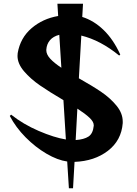

<svg xmlns="http://www.w3.org/2000/svg" viewBox="-20 -860 730 1020"><path d="M32 -244 39 -251Q103 -200 185.5 -164.5Q268 -129 330 -119L317 -328Q242 -372 192 -406.5Q142 -441 107.5 -481.5Q73 -522 73 -563Q73 -573 74 -578Q88 -659 147.5 -710Q207 -761 289 -775L285 -840H421L417 -770Q478 -751 530 -701Q582 -651 619 -570L613 -565Q514 -646 412 -671L399 -444Q472 -403 519.5 -370.5Q567 -338 599.5 -298Q632 -258 632 -214V-206Q625 -114 553.5 -59Q482 -4 376 0L368 140H346L337 -2Q286 -9 227 -43.5Q168 -78 116 -130.5Q64 -183 32 -244ZM306 -500 295 -675Q263 -667 245.5 -646.5Q228 -626 226 -596V-593Q226 -571 246.5 -548.5Q267 -526 306 -500ZM478 -192V-195Q478 -213 456 -234Q434 -255 391 -283L382 -116Q426 -119 450 -134.5Q474 -150 478 -192Z"/></svg>

Font: Tiejili SC
Style: Regular
Weight: 400
Designer: Buernia
Foundry: Ershou Xiaoxi Press
Version: Version 1.100